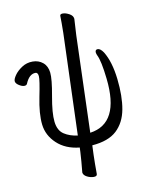

<svg xmlns="http://www.w3.org/2000/svg" viewBox="-97 -783 805 1040"><g transform="rotate(-10 305.5 -263.5)"><path d="M352 174Q352 187 333.5 187Q315 187 296.5 177.5Q278 168 276 153Q279 123 281.5 93Q284 63 285 41L286 17Q209 9 161.5 -35.5Q114 -80 107 -140.5Q100 -201 118.5 -291.5Q137 -382 135 -402.5Q133 -423 120 -423Q85 -423 64 -372Q60 -364 48 -364Q36 -364 19.5 -374.5Q3 -385 1.5 -397Q0 -409 14.5 -430Q29 -451 55.5 -468.5Q82 -486 115 -486Q148 -486 171.5 -466.5Q195 -447 199 -410.5Q203 -374 186.5 -283.5Q170 -193 175.5 -144Q181 -95 212.5 -74.5Q244 -54 287 -49L306 -610Q307 -670 306 -704Q306 -714 321.5 -714Q337 -714 356.5 -703.5Q376 -693 378 -676V-672L373 -585L356 -52Q522 -75 494 -325Q483 -425 466 -458Q462 -467 461 -473Q459 -491 474 -491Q489 -491 505 -467Q540 -410 551 -313.5Q562 -217 549 -146Q536 -75 490.5 -32.5Q445 10 355 17L353 68Q352 89 352 119.5Q352 150 352 174Z"/></g></svg>

Font: LXGW WenKai TC
Style: Regular
Weight: 400
Designer: LXGW / Fontworks Inc.
Foundry: LXGW / Fontworks Inc.
Version: Version 1.330